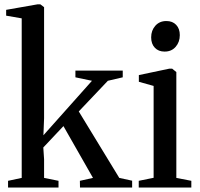

<svg xmlns="http://www.w3.org/2000/svg" viewBox="-20 -838 892 858"><path d="M16 0V-30L77 -43V-756L7.5 -768V-794L147 -818.5H160.5L177 -806V-309.5L174 -233.5L391 -477L317 -492.5V-522.5H528.5V-492.5L462 -477L332 -340L513 -43L570.5 -30.5V0H337.5L337 -30L395.5 -43L263.5 -274.5L173.5 -179L177 -126.5V-43L241.5 -30V0Z M600 0V-30L666.5 -43.5V-454L600.5 -472.5V-502.5L736 -531H749.5L768 -516V-43L835 -30V0ZM715 -607.5Q688 -607.5 671.8 -624.8Q655.5 -642 655.5 -671Q655.5 -702 674.2 -723Q693 -744 723 -744H724Q751 -744 767.2 -727Q783.5 -710 783.5 -681Q783.5 -650 765 -628.8Q746.5 -607.5 716 -607.5Z"/></svg>

Font: Merriweather 96pt
Style: Regular
Weight: 400
Version: Version 2.100